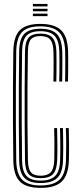

<svg xmlns="http://www.w3.org/2000/svg" viewBox="-20 -925 399 953"><path d="M181.7 7.6Q110 7.6 78.6 -24.2Q47.2 -56.1 46.1 -129Q44.7 -219.7 44.3 -313.1Q44 -406.5 44.4 -497.3Q44.9 -588 46.1 -670.2Q47.2 -743.4 78.5 -774.9Q109.7 -806.4 180.5 -806.4Q250 -806.4 282.9 -775.4Q315.8 -744.4 317.9 -670.2Q318.4 -657.9 318.5 -638.2Q318.6 -618.6 318.4 -596.5Q318.3 -574.4 318.1 -554.1Q318 -533.9 317.5 -520.3H303Q303.5 -537.3 303.8 -566.7Q304.1 -596.1 304 -625.1Q303.9 -654.1 303.4 -669.9Q301.3 -738.5 271.8 -766.4Q242.3 -794.3 180.5 -794.3Q116.6 -794.3 89.1 -765.5Q61.7 -736.6 60.6 -669.9Q59.4 -579.9 58.9 -489.2Q58.5 -398.5 58.9 -308.2Q59.4 -218 60.6 -129.3Q61.7 -62.3 89.7 -33.4Q117.7 -4.5 181.5 -4.5Q245.8 -4.5 275.5 -33Q305.2 -61.5 307.4 -129.4Q308.5 -165.9 308.5 -207.3Q308.6 -248.7 306.8 -289.3H321.3Q322.5 -253.5 322.8 -211.3Q323.2 -169 321.9 -129Q319.5 -55.5 286.5 -23.9Q253.6 7.6 181.7 7.6ZM181.5 -16.5Q125.2 -16.5 100.7 -42.5Q76.2 -68.4 75.1 -129.9Q73.9 -218.9 73.4 -309.9Q73 -400.8 73.4 -491.5Q73.9 -582.2 75.1 -669.9Q76 -731.1 100.5 -756.7Q125.1 -782.3 180.5 -782.3Q235.9 -782.3 261.4 -756.9Q286.9 -731.5 288.9 -669.7Q289.4 -658.8 289.5 -639.1Q289.6 -619.4 289.4 -596.9Q289.3 -574.3 289.1 -553.7Q289 -533 288.5 -520.3H274Q274.8 -543.1 274.9 -571.6Q275.1 -600.1 275 -626.6Q274.9 -653 274.4 -669.3Q272.9 -722.7 251.6 -746.4Q230.3 -770.2 180.5 -770.2Q132.1 -770.2 111.2 -747.4Q90.4 -724.6 89.6 -669.9Q88.4 -581.7 87.9 -491.4Q87.5 -401.1 87.9 -310.1Q88.4 -219.1 89.6 -129.2Q90.4 -74.2 111.8 -51.4Q133.1 -28.6 181.4 -28.6Q230.9 -28.6 253.6 -51.4Q276.4 -74.2 278.4 -130.1Q279.3 -154.3 279.3 -180.1Q279.4 -205.8 279 -233.1Q278.7 -260.5 277.8 -289.3H292.3Q293 -265.4 293.4 -238.2Q293.9 -211 293.8 -183.2Q293.8 -155.5 292.9 -129.4Q290.8 -66.8 264.2 -41.7Q237.5 -16.5 181.5 -16.5ZM181.4 -40.7Q139.9 -40.7 122.4 -60.7Q104.9 -80.7 104.1 -129.5Q102.9 -216.3 102.4 -308.1Q102 -399.9 102.4 -491.7Q102.9 -583.6 104.1 -669.8Q104.9 -718.5 122.2 -738.3Q139.5 -758.1 180.5 -758.1Q221.8 -758.1 240.2 -737.8Q258.6 -717.6 259.9 -669.2Q260.4 -650 260.5 -623.9Q260.6 -597.9 260.4 -570.7Q260.3 -543.5 259.5 -520.3H245Q245.8 -543.3 245.9 -572Q246.1 -600.7 246 -626.8Q245.9 -652.9 245.4 -668Q244.2 -710.5 229.7 -728.3Q215.3 -746 180.5 -746Q146.7 -746 133 -729.3Q119.3 -712.5 118.6 -669.7Q117 -577.9 116.4 -487.9Q115.9 -397.9 116.4 -308.7Q117 -219.6 118.6 -129.6Q119.3 -87 133.4 -69.9Q147.5 -52.8 181.4 -52.8Q215.9 -52.8 231.8 -69.7Q247.7 -86.7 249.4 -131.2Q250.5 -163.9 250.2 -207.1Q250 -250.4 248.8 -289.3H263.3Q264.5 -253.4 264.8 -210.7Q265.2 -168 263.9 -130.5Q262 -81.3 243.3 -61Q224.6 -40.7 181.4 -40.7ZM143.3 -893.3V-905.4H215.8V-893.3ZM143.3 -845V-857.1H215.8V-845ZM143.3 -869.2V-881.2H215.8V-869.2Z"/></svg>

Font: Big Shoulders Inline Display SC Thin
Style: Regular
Weight: 100
Designer: Patric King
Foundry: XO Type Co
Version: Version 2.002